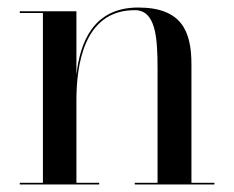

<svg xmlns="http://www.w3.org/2000/svg" viewBox="-20 -490 622 510"><path d="M32.5 -4.5V0H243.5V-4.5H183V-223C183 -312 200 -463 338 -463C393.5 -463 398.5 -391.5 398.5 -307.5V-4.5H338V0H549.5V-4.5H488.5V-319C488.5 -406 463.5 -470 347 -470C227.5 -470 192.5 -377 183 -291V-460H32.5V-455.5H94V-4.5Z"/></svg>

Font: Bodoni* 36pt
Style: Regular
Weight: 400
Version: Version 2.3